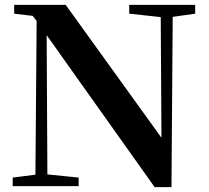

<svg xmlns="http://www.w3.org/2000/svg" viewBox="-20 -762 855 786"><path d="M779 -742H509V-706L638 -692L641 -198L249 -742H38V-706L114 -697L130 -676L125 -47L32 -35V0H302V-35L174 -48L171 -618L613 4H682L687 -693L779 -706Z"/></svg>

Font: Noto Serif CJK JP
Style: Bold
Weight: 700
Designer: Ryoko NISHIZUKA 西塚涼子 (kana & ideographs); Frank Grießhammer (Latin, Greek & Cyrillic); Wenlong ZHANG 张文龙 (bopomofo); San
Foundry: Adobe Systems Incorporated
Version: Version 1.000;PS 1;hotconv 16.6.53;makeotf.lib2.5.65590